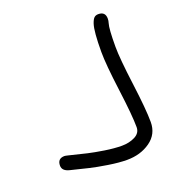

<svg xmlns="http://www.w3.org/2000/svg" viewBox="-111 -676 703 766"><g transform="rotate(-20 240.0 -293.0)"><path d="M40 -69.8Q40 -100.1 69.8 -100.1Q73.2 -100.1 85 -97.2Q133.8 -85 160.2 -78.9Q186.5 -72.8 227.3 -66.4Q268.1 -60.1 299.8 -60.1Q331.1 -60.1 355.5 -72.5Q379.9 -85 379.9 -109.9Q379.9 -159.2 365 -272.9Q350.1 -386.7 350.1 -439.9Q350.1 -525.9 359.9 -556.2Q365.2 -572.3 371.8 -579.1Q378.4 -585.9 390.1 -585.9Q419.9 -585.9 419.9 -556.2Q419.9 -546.9 417 -538.1Q410.2 -516.6 410.2 -439.9Q410.2 -390.6 425 -276.9Q439.9 -163.1 439.9 -109.9Q439.9 -58.6 398.7 -29.3Q357.4 0 299.8 0Q266.6 0 221.4 -7.1Q176.3 -14.2 148.2 -20.8Q120.1 -27.3 69.8 -40Q40 -47.4 40 -69.8Z"/></g></svg>

Font: Pecita
Style: Book
Weight: 400
Width: 6
Version: Version 3.4.1